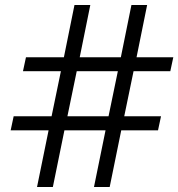

<svg xmlns="http://www.w3.org/2000/svg" viewBox="-20 -749 714 769"><path d="M128.3 0 174.6 -227H22.7L34.7 -283.3H186.6L223.9 -463.7H72L84 -519.6H235.9L278.3 -729H341.7L299.3 -519.6H464L506.4 -729H569.3L526.9 -519.6H674.1L662.1 -463.7H514.9L477.6 -283.3H624.9L612.9 -227H465.6L419.3 0H356.4L402.7 -227H238L191.7 0ZM250 -283.3H414.7L452 -463.7H287.3Z"/></svg>

Font: Mona Sans
Style: Italic
Weight: 200
Italic angle: -11.6951°
Designer: Deni Anggara
Foundry: GitHub
Version: Version 2.000